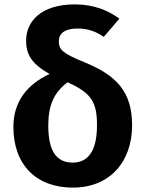

<svg xmlns="http://www.w3.org/2000/svg" viewBox="-20 -838 664 875"><path d="M363 -555C265 -595 248 -612 248 -650C248 -683 272 -708 333 -708C379 -708 415 -696 453 -670L524 -753C475 -789 410 -818 321 -818C168 -818 99 -741 99 -653C99 -594 120 -549 206 -501C103 -453 41 -374 41 -260C41 -86 146 17 312 17C480 17 582 -100 582 -267C582 -420 511 -495 363 -555ZM311 -97C235 -97 200 -153 200 -266C200 -357 225 -416 288 -463C397 -414 422 -373 422 -267C422 -152 383 -97 311 -97Z"/></svg>

Font: Glow Sans SC Normal
Style: Bold
Weight: 700
Designer: Ryoko NISHIZUKA (kana, bopomofo & ideographs); Paul D. Hunt (Latin, Greek & Cyrillic); Sandoll Communications, Soo-young
Version: Version 0.93